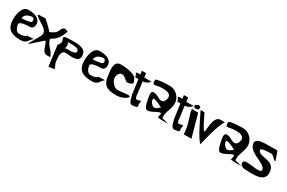

<svg xmlns="http://www.w3.org/2000/svg" viewBox="177 -2416 6353 4256"><g transform="rotate(30 3354.0 -287.5)"><path d="M158.2 -428C144.8 -533.2 280.8 -576 349.3 -576C383.4 -576 396.4 -545.3 401 -516C411.6 -449 332.1 -453 272.7 -440ZM411.3 -357C484.9 -357 515.8 -431.9 507.3 -498C488.4 -645.3 313.5 -669 194.4 -669C20.1 -669 -10.3 -385.7 7.1 -249C34.1 -38.7 188.6 0 381 0C534 0 537 -109.2 620.5 -168L453.7 -159C419.6 -110.7 341.2 -105 277.6 -105C196.6 -105 156.8 -213.9 150.7 -276C146.2 -321.5 229.8 -357 411.3 -357Z M557.9 0C557.9 0 851.4 -261 851.5 -261C921.8 -261 903.4 0 1049.9 0H1133.9C1119.3 -113.9 947.3 -216 931.1 -342C928.6 -361.8 983.2 -384.1 999.2 -396C1091.4 -464.6 1155.8 -570.2 1184.4 -684C1182.2 -700.9 1169.8 -688.3 1155.9 -696C1079.4 -738.1 1045.2 -679.8 1020.3 -630C999.6 -548.4 916.3 -501.9 842.3 -474C829.9 -474 808.5 -510.2 800.5 -519C741.7 -584 675.2 -640.2 609.5 -699C600.1 -699 585.8 -690 574.6 -690H493.6C386.6 -690 432.7 -660.7 474.7 -627C570.5 -550 735.7 -495.8 740.9 -375C744 -304 604.2 -130.3 557.9 0Z M1302.9 -329C1337.8 -352.6 1335 -406.2 1329.6 -449C1327.7 -463.6 1304.5 -480.6 1304 -485C1303.2 -491.1 1397.5 -488 1414.6 -488C1462.9 -488 1583.7 -479.2 1591 -422C1606.4 -301.9 1363 -369.5 1302.9 -329ZM1208.8 202 1341.5 184C1356.2 160 1348.7 154.1 1333.9 124C1314.1 83.8 1293.2 44.3 1293.7 -2C1277.6 -127.9 1268.8 -272 1423.5 -254C1557.7 -238.4 1767.4 -217 1733.6 -410C1712.5 -574.8 1498.4 -563 1384 -563C965 -563 1313 -493.3 1139.1 -320Z M1983.2 -428C1969.8 -533.2 2105.8 -576 2174.3 -576C2208.4 -576 2221.4 -545.3 2226 -516C2236.6 -449 2157.1 -453 2097.7 -440ZM2236.3 -357C2309.9 -357 2340.8 -431.9 2332.3 -498C2313.4 -645.3 2138.5 -669 2019.4 -669C1845.1 -669 1814.7 -385.7 1832.1 -249C1859.1 -38.7 2013.6 0 2206 0C2359 0 2362 -109.2 2445.5 -168L2278.7 -159C2244.6 -110.7 2166.2 -105 2102.6 -105C2021.6 -105 1981.8 -213.9 1975.7 -276C1971.2 -321.5 2054.8 -357 2236.3 -357Z M2972.1 -552C2863.6 -628.5 2704.2 -645 2580.2 -645C2384.5 -645 2435.3 -417.9 2454.2 -270C2486 -21.5 2635.6 0 2836.7 0C2998.7 0 3198.1 -142.4 3043.7 -141C2956.2 -140.2 2877.1 -117 2788.7 -117C2706.7 -117 2612.7 -227.2 2603 -303C2594 -373.2 2626.4 -471 2704.5 -471C2784.4 -471 2848 -369 2888.5 -369C2939.9 -369 3028.7 -390.8 3021.7 -446Z M3046.3 -756 3058.6 -663.8C3018.8 -670.1 2980.1 -673.2 2949.3 -654C2949.3 -654 2981.6 -605.1 2982.2 -600C2987.2 -561.4 2978.8 -558.3 3013.6 -558C3032.7 -557.8 3052.6 -557.3 3072.8 -557L3121.1 -195C3128.4 -164.5 3140.1 -137.8 3144.2 -108C3151.1 -58.4 3184.1 15 3237.9 15C3261.9 15 3368 -0.2 3365.7 -18L3361.1 -54C3346.8 -92.4 3401.3 -200.8 3326.7 -159C3311.4 -150.5 3275.8 -147 3256.2 -147C3219.8 -147 3214.2 -287.6 3210.7 -315L3179.3 -560.2C3252.3 -567.9 3317.8 -591.7 3350.2 -659.3C3343 -652.7 3216.4 -652 3167.6 -652L3154 -758ZM3350.2 -659.3C3350.4 -659.5 3350.5 -659.8 3350.6 -660C3350.6 -659.8 3350.5 -659.5 3350.2 -659.3Z M3820.1 -260C3770.8 -234.6 3757.5 -186 3675.6 -186C3645.8 -186 3579.4 -265.4 3576.8 -286C3575.4 -296.6 3561.7 -352 3580.3 -352C3644 -352 3758.2 -298.1 3820.1 -260ZM3422.8 -747C3379.1 -736.7 3406.6 -624 3426.5 -624C3488.1 -624 3541.9 -648 3609.5 -648C3678.1 -648 3836.2 -658.1 3849.7 -552C3857.2 -494 3823.1 -396 3752.7 -396C3679.5 -396 3604.9 -474 3520.7 -474C3469.7 -474 3454.1 -431.7 3460.2 -384C3468.9 -316.2 3501 -54 3586.4 -54C3697.3 -54 3786.9 -156 3870.4 -156C3870.4 -156 3887.9 -159.5 3888.8 -153C3890.7 -137.9 3867.7 -36 3867.7 -36H3894.7C3935.9 -36 3976.8 -23.9 4018.9 -27C4054.4 -29.7 4139.8 -22 4150.5 -30H4132.5C4096.5 -30 4060.2 -55.5 4023.7 -60C4002.7 -62.6 3960.4 -62.5 3962.5 -93C3944.8 -230.8 4059.6 -365.8 4039.2 -525C4022.3 -657.3 3900.4 -777 3758 -777C3644.7 -777 3528.6 -771.9 3422.8 -747Z M4122.3 -756 4134.6 -663.8C4094.8 -670.1 4056.1 -673.2 4025.3 -654C4025.3 -654 4057.6 -605.1 4058.2 -600C4063.2 -561.4 4054.8 -558.3 4089.6 -558C4108.7 -557.8 4128.6 -557.3 4148.8 -557L4197.1 -195C4204.4 -164.5 4216.1 -137.8 4220.2 -108C4227.1 -58.4 4260.1 15 4313.9 15C4337.9 15 4444 -0.2 4441.7 -18L4437.1 -54C4422.8 -92.4 4477.3 -200.8 4402.7 -159C4387.4 -150.5 4351.8 -147 4332.2 -147C4295.8 -147 4290.2 -287.6 4286.7 -315L4255.3 -560.2C4328.3 -567.9 4393.8 -591.7 4426.2 -659.3C4419 -652.7 4292.4 -652 4243.6 -652L4230 -758ZM4426.2 -659.3C4426.4 -659.5 4426.5 -659.8 4426.6 -660C4426.6 -659.8 4426.5 -659.5 4426.2 -659.3Z M4512.6 -725C4507 -723.8 4486.4 -719 4458.9 -699C4446 -689.6 4440.2 -681.1 4442.1 -666C4445.3 -641.4 4473.5 -624 4495.5 -624C4547.6 -624 4580.4 -640.1 4573.3 -696C4570.4 -718.4 4535 -730 4512.6 -725ZM4552.3 0H4752.3L4724.1 -96C4722.1 -111.4 4715.8 -128.9 4711.9 -144L4590.7 -576L4431.3 -579C4424.9 -590 4441.5 -494.9 4442.4 -492C4490.9 -340.4 4558.2 -152.2 4552.3 0Z M4608 -657C4608 -657 4914 0 4986 0C4986 0 5098.5 -528 5210.1 -687H5096.1C4930.4 -687 4944.9 -347.5 4926.2 -288C4907.1 -227.6 4736.8 -601 4707.3 -654Z M5691.1 -260C5641.8 -234.6 5628.5 -186 5546.6 -186C5516.8 -186 5450.4 -265.4 5447.8 -286C5446.4 -296.6 5432.7 -352 5451.3 -352C5515 -352 5629.2 -298.1 5691.1 -260ZM5293.8 -747C5250.1 -736.7 5277.6 -624 5297.5 -624C5359.1 -624 5412.9 -648 5480.5 -648C5549.1 -648 5707.2 -658.1 5720.7 -552C5728.2 -494 5694.1 -396 5623.7 -396C5550.5 -396 5475.9 -474 5391.7 -474C5340.7 -474 5325.1 -431.7 5331.2 -384C5339.9 -316.2 5372 -54 5457.4 -54C5568.3 -54 5657.9 -156 5741.4 -156C5741.4 -156 5758.9 -159.5 5759.8 -153C5761.7 -137.9 5738.7 -36 5738.7 -36H5765.7C5806.9 -36 5847.8 -23.9 5889.9 -27C5925.4 -29.7 6010.8 -22 6021.5 -30H6003.5C5967.5 -30 5931.2 -55.5 5894.7 -60C5873.7 -62.6 5831.4 -62.5 5833.5 -93C5815.8 -230.8 5930.6 -365.8 5910.2 -525C5893.3 -657.3 5771.4 -777 5629 -777C5515.7 -777 5399.6 -771.9 5293.8 -747Z M6531.7 -729 6223.1 -726C6144.2 -718 5974.8 -720.8 5991 -594C6019 -375 6438 -336.3 6456.4 -192C6475 -46.5 5970.7 -260.3 5991.3 -99C6006.5 19.3 6154.8 -12 6243 0C6432.4 0 6654.9 -1 6622.8 -252C6588.8 -517.6 6211.9 -391.5 6191.8 -549C6185.4 -598.4 6406.5 -600 6449.2 -600C6515.9 -600 6559.4 -495 6606.7 -495C6624.8 -495 6533.3 -716.5 6531.7 -729Z"/></g></svg>

Font: Rocketfuel
Style: Regular
Weight: 400
Designer: Mew Too
Foundry: Cannot Into Space Fonts.
Version: Version 0.27